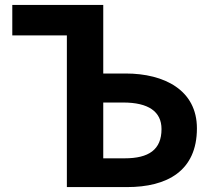

<svg xmlns="http://www.w3.org/2000/svg" viewBox="-20 -761 865 781"><path d="M252 0H497C659 0 781 -65 781 -239C781 -394 649 -462 491 -462H400V-741H30V-617H252ZM400 -117V-344H481C584 -344 637 -307 637 -236C637 -152 585 -117 487 -117Z"/></svg>

Font: Noto Sans CJK SC
Style: Bold
Weight: 700
Designer: Ryoko NISHIZUKA 西塚涼子 (kana, bopomofo & ideographs); Paul D. Hunt (Latin, Greek & Cyrillic); Sandoll Communications 산돌커뮤니
Foundry: Adobe
Version: Version 2.004;hotconv 1.0.118;makeotfexe 2.5.65603